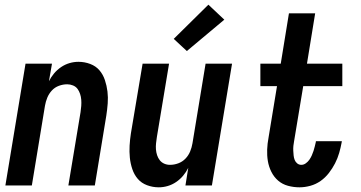

<svg xmlns="http://www.w3.org/2000/svg" viewBox="-20 -792 1540 820"><path d="M3 0 89 -520H202L189 -445Q198 -463 211 -478.5Q224 -494 241 -505.5Q258 -517 277 -522.5Q296 -528 315 -528Q341 -528 365 -519Q389 -510 404.5 -492Q420 -474 428 -450Q436 -426 439 -401Q442 -376 440 -350Q438 -324 434 -298L385 0H272L324 -313Q326 -326 327 -339.5Q328 -353 327 -366Q326 -379 322 -391Q318 -403 311 -412.5Q304 -422 292 -427Q280 -432 267 -432Q249 -432 231.5 -425.5Q214 -419 201.5 -405.5Q189 -392 182 -375Q175 -358 172 -340L116 0Z M658 8Q632 8 608 -1Q584 -10 568.5 -28Q553 -46 545 -70Q537 -94 534.5 -119Q532 -144 533.5 -170Q535 -196 539 -222L589 -520H702L650 -207Q648 -194 646.5 -180.5Q645 -167 646 -154Q647 -141 651 -129Q655 -117 662.5 -107.5Q670 -98 681.5 -93Q693 -88 706 -88Q724 -88 741.5 -94.5Q759 -101 772 -114.5Q785 -128 792 -145Q799 -162 802 -180L858 -520H971L885 0H772L784 -75Q775 -57 762 -41.5Q749 -26 732 -14.5Q715 -3 696 2.5Q677 8 658 8ZM778 -574 722 -626 870 -772 938 -708Z M1259 8Q1234 8 1210 1.5Q1186 -5 1168 -20.5Q1150 -36 1139 -58Q1128 -80 1124 -104Q1120 -128 1121 -153.5Q1122 -179 1127 -205L1163 -424H1092V-520H1179L1214 -735H1326L1291 -520H1442V-424H1275L1236 -189Q1234 -179 1233 -169Q1232 -159 1232.5 -148.5Q1233 -138 1234 -128Q1235 -118 1238.5 -109Q1242 -100 1249.5 -94Q1257 -88 1267 -88Q1277 -88 1286 -94.5Q1295 -101 1301 -109.5Q1307 -118 1311.5 -128Q1316 -138 1319 -147.5Q1322 -157 1324.5 -167Q1327 -177 1329 -186V-189H1440L1439 -183Q1435 -161 1428.5 -138.5Q1422 -116 1411 -94.5Q1400 -73 1384.5 -53Q1369 -33 1349 -19Q1329 -5 1305.5 1.5Q1282 8 1259 8Z"/></svg>

Font: Iosevka Oblique
Style: Bold
Weight: 700
Italic angle: -9°
Monospace: yes
Designer: Belleve Invis
Foundry: Belleve Invis
Version: Version 32.5.0; ttfautohint (v1.8.4)